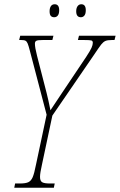

<svg xmlns="http://www.w3.org/2000/svg" viewBox="-20 -882 563 902"><path d="M51 -20H74Q100 -20 113 -26Q126 -32 133.5 -49.5Q141 -67 149 -108L199 -343L121 -641Q114 -668 110 -677.5Q106 -687 100 -690.5Q94 -694 80 -694H70L75 -714H231L226 -694H181Q158 -694 151 -690.5Q144 -687 144 -677Q144 -659 154 -620L199 -445Q207 -414 217 -364L271 -445L385 -615Q404 -644 410 -657.5Q416 -671 416 -681Q416 -690 409 -692Q402 -694 375 -694H346L351 -714H523L518 -694H505Q485 -694 475 -689.5Q465 -685 455.5 -673Q446 -661 420 -622L226 -339L177 -108Q168 -69 168 -51Q168 -32 178 -26Q188 -20 214 -20H237L233 0H47ZM213 -829Q213 -844 219 -853Q225 -862 237 -862Q258 -862 258 -834Q258 -817 251.5 -809Q245 -801 235 -801Q224 -801 218.5 -807.5Q213 -814 213 -829ZM338 -829Q338 -844 344.5 -853Q351 -862 362 -862Q383 -862 383 -834Q383 -817 376.5 -809Q370 -801 360 -801Q338 -801 338 -829Z"/></svg>

Font: Noto Serif CondThin
Style: Italic
Weight: 250
Width: 3
Italic angle: -12°
Designer: Monotype Design Team
Foundry: Monotype Imaging Inc.
Version: Version 1.001